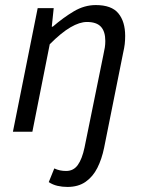

<svg xmlns="http://www.w3.org/2000/svg" viewBox="-20 -518 565 755"><path d="M245.2 217.1Q224.6 217.1 206.2 212.8Q187.7 208.6 171.7 198.1L193.5 144.3Q204.5 149.5 215.9 151.9Q227.4 154.3 240 154.3Q269.1 154.3 285.9 130.8Q302.8 107.4 312.4 62L386.1 -300.1Q390.4 -319.8 392.3 -331.9Q394.1 -344 394.1 -356.8Q394.1 -394.2 376.8 -412.9Q359.5 -431.6 321.8 -431.6Q293.2 -431.6 257.4 -410.8Q221.6 -390.1 175.6 -344L107.3 0H30.8L128.2 -486.1H191.2L183.6 -413.2H187.6Q229 -448.9 270.4 -473.5Q311.9 -498.1 356.7 -498.1Q418.7 -498.1 445.4 -465.6Q472.2 -433.1 472.2 -376.9Q472.2 -359.7 470.5 -344.8Q468.8 -329.9 464.2 -310L389.5 62.5Q380.4 107.5 362.8 142.3Q345.2 177.1 316.4 197.1Q287.6 217.1 245.2 217.1Z"/></svg>

Font: Source Sans 3
Style: Italic
Weight: 200
Italic angle: -11°
Designer: Paul D. Hunt
Foundry: Adobe
Version: Version 3.046;hotconv 1.0.118;makeotfexe 2.5.65603